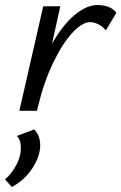

<svg xmlns="http://www.w3.org/2000/svg" viewBox="-47 -441 483 764"><path d="M416 -390 374 -320Q363 -335 345 -344Q327 -353 312 -353Q280 -353 240 -309.5Q200 -266 163 -188Q126 -110 103 -12L100 0H30L125 -416H193L160 -267Q202 -341 249.5 -381Q297 -421 342 -421Q364 -421 384.5 -413.5Q405 -406 416 -390ZM-27 273Q1 248 18.5 214.5Q36 181 36 147Q36 115 20 100L89 74Q113 98 113 137Q113 181 81.5 229Q50 277 0 303Z"/></svg>

Font: Ysabeau Medium
Style: Italic
Weight: 500
Italic angle: -12°
Designer: Christian Thalmann (Catharsis Fonts)
Version: Version 0.003